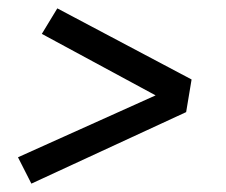

<svg xmlns="http://www.w3.org/2000/svg" viewBox="-20 -569 540 459"><path d="M55 -130 23 -193 352 -341 80 -488 117 -549 438 -379 425 -301Z"/></svg>

Font: Iosevka Slab
Style: Italic
Weight: 400
Italic angle: -9°
Monospace: yes
Designer: Belleve Invis
Foundry: Belleve Invis
Version: Version 11.1.0; ttfautohint (v1.8.3)